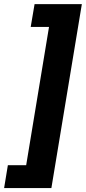

<svg xmlns="http://www.w3.org/2000/svg" viewBox="-53 -785 424 948"><path d="M-32.7 143.6 -14.2 30.8H76.2L189 -651.9H98.6L117.7 -764.6H351.1L200.7 143.6Z"/></svg>

Font: Inter Display
Style: Bold Italic
Weight: 700
Italic angle: -9.39999°
Designer: Rasmus Andersson
Foundry: rsms
Version: Version 4.000;git-a52131595